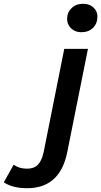

<svg xmlns="http://www.w3.org/2000/svg" viewBox="-199 -792 534 1013"><path d="M-179 170 -127 77Q-98 98 -56 98Q-20 98 0.5 77.5Q21 57 31 12L140 -534H265L156 10Q118 201 -56 201Q-132 201 -179 170ZM155 -692Q155 -726 178.5 -749Q202 -772 240 -772Q273 -772 294 -752.5Q315 -733 315 -705Q315 -668 291.5 -645Q268 -622 230 -622Q197 -622 176 -642.5Q155 -663 155 -692Z"/></svg>

Font: Montserrat Alternates SemiBold
Style: Italic
Weight: 600
Italic angle: -11.3°
Designer: Julieta Ulanovsky
Foundry: Julieta Ulanovsky
Version: Version 7.200